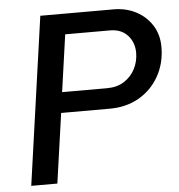

<svg xmlns="http://www.w3.org/2000/svg" viewBox="-50 -734 728 781"><g transform="rotate(-5 313.5 -343.0)"><path d="M46.2 0 143.2 -686H442.5Q493.2 -686 534 -664.6Q574.8 -643.2 598.9 -605.2Q623 -567.2 623 -517Q623 -451 593.6 -398.2Q564.2 -345.5 512.1 -315.1Q460 -284.8 391.2 -284.8H193.2L152.8 0ZM204.5 -368.8H388Q429 -368.8 458 -387.4Q487 -406 502.8 -436.5Q518.5 -467 518.5 -502.5Q518.5 -544.5 492.5 -573.2Q466.5 -602 420.2 -602H237.5Z"/></g></svg>

Font: Chivo Medium
Style: Italic
Weight: 500
Italic angle: -8.05°
Designer: Hector Gatti
Foundry: Omnibus-Type
Version: Version 2.002